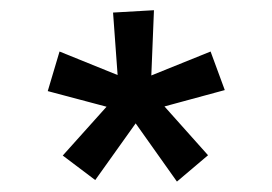

<svg xmlns="http://www.w3.org/2000/svg" viewBox="-20 -781 532 376"><path d="M166.5 -428.4 102.9 -476.4 224.1 -611.5 271.4 -575.5ZM249.3 -555.9 73.5 -602.6 96.6 -680.1 265.5 -611.7ZM326.5 -425.4 222.9 -571.5 268.2 -610.5 387.4 -477ZM214.4 -577.9 201.4 -756.4 281.5 -761 274.2 -580.5ZM244.4 -556.9 225.5 -612.7 392.4 -680.1 420.2 -604.6Z"/></svg>

Font: Andada Pro
Style: Regular
Weight: 400
Designer: Carolina Giovagnoli
Foundry: Huerta Tipografica
Version: Version 3.003